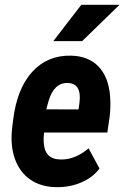

<svg xmlns="http://www.w3.org/2000/svg" viewBox="-20 -770 518 800"><path d="M215.3 9.8Q151.4 9.3 106.7 -21.5Q62 -52.2 42.2 -107.7Q22.5 -163.1 30.3 -233.9L34.7 -270Q50.8 -401.4 114.5 -470.9Q178.2 -540.5 276.9 -538.1Q349.1 -536.1 390.4 -492.9Q431.6 -449.7 438.5 -372.1Q442.4 -325.7 436.5 -281.2L427.2 -217.8H163.6Q161.1 -196.8 162.1 -177.2Q165.5 -106.9 231 -105.5Q292 -103.5 349.1 -151.9L394.5 -67.9Q367.7 -31.2 319.6 -10.3Q271.5 10.7 215.3 9.8ZM263.7 -424.3Q205.6 -426.8 182.6 -350.1L172.9 -314.5L307.1 -314Q312 -342.3 312.5 -359.9Q314.5 -421.9 263.7 -424.3ZM318.8 -750H478L322.3 -598.6H202.1Z"/></svg>

Font: TypoPRO Roboto
Style: Bold Italic
Weight: 700
Italic angle: -12°
Designer: Google
Version: Version 2.136; 2016